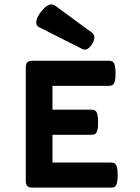

<svg xmlns="http://www.w3.org/2000/svg" viewBox="-20 -857 640 877"><path d="M145.5 -754.9Q145.5 -773.9 165 -800.3Q192.9 -836.9 215.3 -836.9Q223.6 -836.9 231.4 -831.5L400.9 -707Q411.1 -699.7 411.1 -686Q411.1 -672.4 400.4 -655.3Q384.8 -630.4 367.2 -630.4Q360.8 -630.4 356 -633.3L157.2 -733.4Q145.5 -739.3 145.5 -754.9ZM517.6 -57.1Q517.6 -34.2 514.4 -21.7Q511.2 -9.3 504.9 -4.6Q498.5 0 486.8 0H128.4Q111.8 0 104.7 -7.1Q97.7 -14.2 97.7 -30.8V-548.8Q97.7 -565.4 104.7 -572.5Q111.8 -579.6 128.4 -579.6H477.1Q488.8 -579.6 495.1 -574.7Q501.5 -569.8 504.6 -557.4Q507.8 -544.9 507.8 -522Q507.8 -499 504.6 -486.6Q501.5 -474.1 495.1 -469.5Q488.8 -464.8 477.1 -464.8H219.7V-356H397.5Q409.2 -356 415.5 -351.1Q421.9 -346.2 425 -333.7Q428.2 -321.3 428.2 -298.3Q428.2 -275.4 425 -262.9Q421.9 -250.5 415.5 -245.8Q409.2 -241.2 397.5 -241.2H219.7V-114.7H486.8Q498.5 -114.7 504.9 -109.9Q511.2 -105 514.4 -92.5Q517.6 -80.1 517.6 -57.1Z"/></svg>

Font: Courier Prime Sans
Style: Bold
Weight: 700
Designer: Alan Dague-Greene
Foundry: Quote-Unquote Apps
Version: Version 3.020